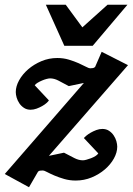

<svg xmlns="http://www.w3.org/2000/svg" viewBox="-36 -742 554 801"><path d="M168 -91.8 231 -105Q257.8 -90.8 275.4 -82Q293 -73.2 310.1 -73.2Q315.4 -73.2 324.7 -75.7Q334 -78.1 344 -82Q354 -85.9 362.3 -91.1Q370.6 -96.2 374 -102.1L314 -166Q316.4 -169.4 324.2 -176Q332 -182.6 342.8 -188.7Q353.5 -194.8 366 -199.5Q378.4 -204.1 391.1 -204.1Q407.2 -204.1 418.9 -196.3Q430.7 -188.5 438.2 -177.2Q445.8 -166 449.5 -153.1Q453.1 -140.1 453.1 -129.9Q453.1 -106 439.2 -80.8Q425.3 -55.7 401.4 -35.2Q377.4 -14.6 346.2 -1.7Q314.9 11.2 279.8 11.2Q254.4 11.2 231.7 4.6Q209 -2 190.9 -9.8Q172.9 -17.6 160.4 -24.2Q147.9 -30.8 143.1 -30.8Q136.2 -30.8 130.6 -30Q125 -29.3 122.1 -24.9L85 39.1L-16.1 -16.1L314 -396L251 -382.8Q224.6 -397 207.3 -406Q189.9 -415 172.9 -415Q167.5 -415 158.2 -412.6Q148.9 -410.2 139.2 -406Q129.4 -401.9 120.8 -396.7Q112.3 -391.6 108.9 -386.2L168 -323.2Q165.5 -318.8 158.2 -312.3Q150.9 -305.7 140.1 -299.6Q129.4 -293.5 116.7 -288.8Q104 -284.2 91.8 -284.2Q75.7 -284.2 64 -292Q52.2 -299.8 44.7 -311Q37.1 -322.3 33.4 -335Q29.8 -347.7 29.8 -357.9Q29.8 -381.8 43.7 -407Q57.6 -432.1 81.5 -452.9Q105.5 -473.6 136.7 -486.8Q168 -500 203.1 -500Q228.5 -500 251.2 -493.2Q273.9 -486.3 292 -478.3Q310.1 -470.2 322.5 -463.6Q335 -457 339.8 -457Q346.7 -457 351.8 -458Q356.9 -459 360.8 -462.9L388.2 -525.9L498 -470.2ZM350.6 -550.8H232.4L155.3 -722.2H238.3L307.6 -627.9L412.6 -722.2H495.6Z"/></svg>

Font: Charis SIL Eur
Style: Bold Italic
Weight: 700
Italic angle: -11°
Foundry: SIL International
Version: Version 5.000